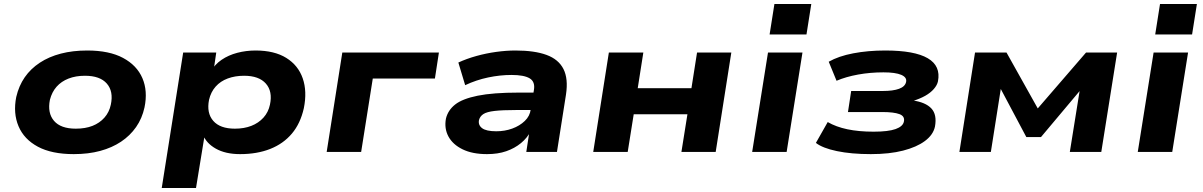

<svg xmlns="http://www.w3.org/2000/svg" viewBox="-20 -758 6000 958"><path d="M348 11Q238 11 169 -26Q100 -63 72.5 -128Q45 -193 61 -274Q74 -330 103.5 -372.5Q133 -415 178.5 -445Q224 -475 283.5 -490.5Q343 -506 415 -506Q525 -506 594 -469Q663 -432 690.5 -368Q718 -304 701 -222Q689 -167 659 -124Q629 -81 584 -51Q539 -21 480 -5Q421 11 348 11ZM358 -116Q406 -116 441.5 -130Q477 -144 501 -171Q525 -198 533 -236Q547 -302 513 -341Q479 -380 404 -380Q358 -380 322 -366Q286 -352 262.5 -325.5Q239 -299 229 -260Q216 -194 249.5 -155Q283 -116 358 -116Z M787 180 894 -496H1059L1045 -400H1031Q1051 -436 1085.5 -459.5Q1120 -483 1164 -494.5Q1208 -506 1255 -506Q1349 -506 1408.5 -469Q1468 -432 1490.5 -367Q1513 -302 1496 -218Q1479 -142 1436.5 -91.5Q1394 -41 1328.5 -15Q1263 11 1178 11Q1105 11 1056.5 -16.5Q1008 -44 992 -88L1002 -89L958 180ZM1152 -116Q1198 -116 1234 -130Q1270 -144 1294.5 -171Q1319 -198 1327 -236Q1341 -302 1306.5 -341Q1272 -380 1198 -380Q1153 -380 1116.5 -366.5Q1080 -353 1056 -326Q1032 -299 1023 -260Q1010 -194 1044 -155Q1078 -116 1152 -116Z M1610 0 1688 -496H2170L2150 -366H1840L1782 0Z M2410 11Q2337 11 2288 -13Q2239 -37 2217.5 -77Q2196 -117 2205 -166Q2215 -208 2251 -236.5Q2287 -265 2363.5 -280.5Q2440 -296 2568 -296H2665L2652 -209H2554Q2487 -209 2448 -204.5Q2409 -200 2392 -189Q2375 -178 2370 -159Q2365 -134 2385.5 -118.5Q2406 -103 2456 -103Q2499 -103 2536 -116.5Q2573 -130 2598.5 -154.5Q2624 -179 2628 -212L2644 -309Q2651 -350 2623 -367Q2595 -384 2532 -384Q2475 -384 2415.5 -371.5Q2356 -359 2301 -333L2267 -446Q2308 -465 2356.5 -478.5Q2405 -492 2455.5 -499Q2506 -506 2552 -506Q2647 -506 2707 -484Q2767 -462 2791.5 -413.5Q2816 -365 2804 -286L2759 0H2606L2622 -105H2629Q2611 -70 2579.5 -44Q2548 -18 2506 -3.5Q2464 11 2410 11Z M2940 0 3018 -496H3190L3162 -318H3430L3458 -496H3629L3551 0H3380L3410 -188H3142L3112 0Z M3820 -586 3844 -738H4028L4004 -586ZM3733 0 3812 -496H3984L3905 0Z M4325 11Q4228 11 4156 -4Q4084 -19 4051 -45L4110 -149Q4151 -125 4208 -113Q4265 -101 4339 -101Q4412 -101 4448.5 -114Q4485 -127 4490 -151Q4496 -178 4468 -188.5Q4440 -199 4381 -199H4211L4227 -304H4385Q4436 -304 4466 -315Q4496 -326 4501 -349Q4506 -372 4477 -384.5Q4448 -397 4388 -397Q4322 -397 4261.5 -386Q4201 -375 4154 -355L4115 -450Q4164 -478 4237.5 -492Q4311 -506 4397 -506Q4543 -506 4609 -467.5Q4675 -429 4660 -352Q4656 -333 4639.5 -314Q4623 -295 4596.5 -280Q4570 -265 4534 -254L4533 -257Q4598 -248 4627 -217Q4656 -186 4645 -126Q4636 -85 4595 -54.5Q4554 -24 4486 -6.5Q4418 11 4325 11Z M4767 0 4845 -496H5002L5158 -217L5399 -496H5554L5475 0H5318L5371 -330H5389L5174 -74H5101L4965 -330H4976L4924 0Z M5744 -586 5768 -738H5952L5928 -586ZM5657 0 5736 -496H5908L5829 0Z"/></svg>

Font: Nunito Sans 10pt Expanded ExtraBold
Style: Italic
Weight: 800
Width: 7
Italic angle: -9°
Designer: Vernon Adams
Foundry: Vernon Adams
Version: Version 3.101;gftools[0.9.27]